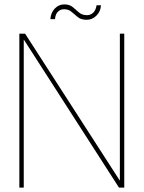

<svg xmlns="http://www.w3.org/2000/svg" viewBox="-20 -853 654 873"><path d="M68 0V-700H94L524 -33H525V-700H545V0H521L89 -672H88V0ZM374 -763Q349 -763 334 -775Q319 -787 305.5 -799Q292 -811 271 -811Q255 -811 243.5 -800Q232 -789 230 -766H209Q211 -795 229 -814Q247 -833 272 -833Q296 -833 310.5 -821Q325 -809 339 -796.5Q353 -784 376 -784Q392 -784 404 -795.5Q416 -807 419 -829H439Q438 -802 419 -782.5Q400 -763 374 -763Z"/></svg>

Font: DM Sans 28pt Thin
Style: Regular
Weight: 250
Version: Version 4.004;gftools[0.9.30]